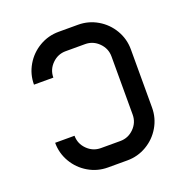

<svg xmlns="http://www.w3.org/2000/svg" viewBox="-126 -816 901 931"><g transform="rotate(-20 325.0 -350.0)"><path d="M275 -600Q234 -600 204.5 -570.5Q175 -541 175 -500H75Q75 -554 102 -600Q129 -646 175 -673Q221 -700 275 -700H375Q429 -700 475 -673Q521 -646 548 -600Q575 -554 575 -500V-200Q575 -146 548 -100Q521 -54 475 -27Q429 0 375 0H275Q221 0 175 -27Q129 -54 102 -100Q75 -146 75 -200H175Q175 -159 204.5 -129.5Q234 -100 275 -100H375Q416 -100 445.5 -129.5Q475 -159 475 -200V-500Q475 -541 445.5 -570.5Q416 -600 375 -600Z"/></g></svg>

Font: Monoikos Medium
Style: Regular
Weight: 500
Designer: Brian Krent
Version: Version 0.088